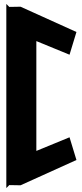

<svg xmlns="http://www.w3.org/2000/svg" viewBox="-20 -938 417 972"><path d="M27 -1 84 0 367 -128 332 -243 164 -174V-730L332 -661L367 -776L84 -904L27 -903L12 -918V14Z"/></svg>

Font: Ny Stormning
Style: Sv
Weight: 900
Designer: Robert Jablonski, Mew Too
Foundry: Cannot Into Space Fonts
Version: Version 0.90